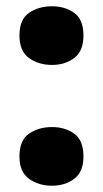

<svg xmlns="http://www.w3.org/2000/svg" viewBox="-20 -580 329 612"><path d="M42 -467Q42 -518 72.5 -539Q103 -560 146 -560Q187 -560 216.5 -539Q246 -518 246 -467Q246 -417 216.5 -395Q187 -373 146 -373Q103 -373 72.5 -395Q42 -417 42 -467ZM42 -81Q42 -133 72.5 -154Q103 -175 146 -175Q187 -175 216.5 -154Q246 -133 246 -81Q246 -32 216.5 -10Q187 12 146 12Q103 12 72.5 -10Q42 -32 42 -81Z"/></svg>

Font: Noto Sans Thaana Black
Style: Regular
Weight: 900
Designer: David Williams
Foundry: Google Inc.
Version: Version 3.001; ttfautohint (v1.8.4.7-5d5b)